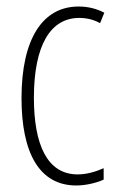

<svg xmlns="http://www.w3.org/2000/svg" viewBox="-20 -652 360 589"><path d="M214 -83C241 -83 274 -90 298 -101V-136C271 -124 244 -117 218 -117C124 -117 84 -210 84 -352C84 -515 136 -597 223 -597C246 -597 267 -592 287 -581L300 -613C277 -625 251 -632 221 -632C111 -632 46 -533 46 -351C46 -184 100 -83 214 -83Z"/></svg>

Font: Noto Sans Kannada UI ExtraCondensed ExtraLight
Style: Regular
Weight: 200
Width: 2
Designer: Jelle Bosma - Monotype Design Team
Foundry: Monotype Imaging Inc.
Version: Version 2.005